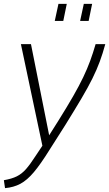

<svg xmlns="http://www.w3.org/2000/svg" viewBox="-56 -748 564 992"><path d="M-36 183Q5 176 31 163Q57 150 78.5 125.5Q100 101 127 59L163 5L52 -520H104L198 -49L246 -125Q291 -197 322 -251Q353 -305 374 -349Q395 -393 410 -434Q425 -475 438 -520H488Q475 -472 459.5 -430Q444 -388 421.5 -342.5Q399 -297 365 -239.5Q331 -182 282 -103L200 26Q154 100 119 141.5Q84 183 49.5 201.5Q15 220 -30 224ZM227 -640 246 -728H289L271 -640ZM358 -640 377 -728H420L402 -640Z"/></svg>

Font: Raleway Light
Style: Italic
Weight: 300
Italic angle: -12°
Designer: Matt McInerney, Pablo Impallari, Rodrigo Fuenzalida
Foundry: Matt McInerney, Pablo Impallari, Rodrigo Fuenzalida
Version: Version 4.026